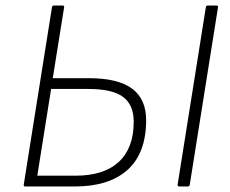

<svg xmlns="http://www.w3.org/2000/svg" viewBox="-20 -675 831 695"><path d="M71 0Q65 0 66 -7L168 -648Q169 -655 175 -655H206Q214 -655 212 -648L171 -392H302Q408 -392 459 -353.5Q510 -315 509 -237Q508 -119 441 -59.5Q374 0 251 0ZM115 -39H253Q356 -39 410 -89Q464 -139 464 -234Q464 -296 425 -324.5Q386 -353 300 -353H165ZM629 0Q622 0 623 -7L725 -648Q726 -655 732 -655H763Q771 -655 769 -648L667 -7Q666 0 660 0Z"/></svg>

Font: Sofia Sans ExtraLight
Style: Italic
Weight: 250
Italic angle: -9°
Version: Version 4.100-B